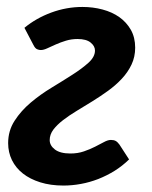

<svg xmlns="http://www.w3.org/2000/svg" viewBox="-20 -540 448 566"><path d="M223 -519.5C191.7 -519.5 161.1 -514 131.2 -503C101.4 -492 75 -477 52 -458L78.5 -407.5C81.8 -400.8 85.4 -396.7 89.2 -395C93.1 -393.3 96.7 -392.5 100 -392.5C105.7 -392.5 112.2 -394.2 119.8 -397.8C127.2 -401.2 135.5 -405 144.5 -409C153.5 -413 163.4 -416.7 174.2 -420C185.1 -423.3 196.5 -425 208.5 -425C225.8 -425 238.8 -421.5 247.2 -414.5C255.8 -407.5 260 -399.7 260 -391C260 -378.7 253.7 -366.8 241 -355.2C228.3 -343.8 212.5 -331.9 193.5 -319.8C174.5 -307.6 154 -294.8 132 -281.5C110 -268.2 89.5 -253.5 70.5 -237.5C51.5 -221.5 35.7 -203.7 23 -184C10.3 -164.3 4 -142.3 4 -118C4 -100 7.8 -83.3 15.2 -68C22.8 -52.7 33.5 -39.5 47.5 -28.5C61.5 -17.5 78.6 -8.8 98.8 -2.5C118.9 3.8 141.7 7 167 7C184 7 201.2 5.4 218.5 2.2C235.8 -0.9 252.8 -5.8 269.5 -12.2C286.2 -18.8 302.2 -26.8 317.5 -36.2C332.8 -45.8 347.2 -57 360.5 -70L332 -114C328.3 -119 324.7 -122.5 321 -124.5C317.3 -126.5 312.7 -127.5 307 -127.5C301 -127.5 294.2 -125.4 286.5 -121.2C278.8 -117.1 270.1 -112.5 260.2 -107.5C250.4 -102.5 239.5 -97.9 227.5 -93.8C215.5 -89.6 202.2 -87.5 187.5 -87.5C167.5 -87.5 152.3 -91.4 142 -99.2C131.7 -107.1 126.5 -116.3 126.5 -127C126.5 -138 130.1 -148.2 137.2 -157.8C144.4 -167.2 153.9 -176.6 165.8 -185.8C177.6 -194.9 191.1 -204.1 206.2 -213.2C221.4 -222.4 236.8 -231.8 252.5 -241.5C268.2 -251.2 283.6 -261.5 298.8 -272.5C313.9 -283.5 327.4 -295.3 339.2 -308C351.1 -320.7 360.6 -334.6 367.8 -349.8C374.9 -364.9 378.5 -381.5 378.5 -399.5C378.5 -419.5 374.2 -437 365.8 -452C357.2 -467 345.9 -479.5 331.8 -489.5C317.6 -499.5 301.1 -507 282.2 -512C263.4 -517 243.7 -519.5 223 -519.5Z"/></svg>

Font: Lato
Style: Bold Italic
Weight: 700
Italic angle: -7°
Designer: Lukasz Dziedzic
Foundry: tyPoland Lukasz Dziedzic
Version: Version 2.007; 2014-02-27